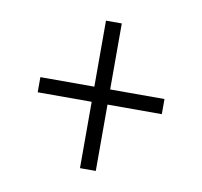

<svg xmlns="http://www.w3.org/2000/svg" viewBox="-57 -632 579 550"><g transform="rotate(10 232.5 -357.5)"><path d="M209 -143V-336H52V-380H209V-572H255V-380H413V-336H255V-143Z"/></g></svg>

Font: Noto Serif Tamil Condensed Light
Style: Regular
Weight: 300
Width: 3
Designer: Indian Type Foundry, Tom Grace, and the Monotype Design Team
Foundry: Monotype Imaging Inc.
Version: Version 2.004; ttfautohint (v1.8.4.7-5d5b)